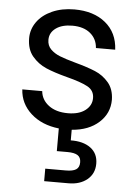

<svg xmlns="http://www.w3.org/2000/svg" viewBox="-56 -600 635 903"><g transform="rotate(5 261.0 -148.5)"><path d="M295 8V58Q354 57 389 83Q424 109 424 157Q424 204 390 232Q356 260 302 260H187V201H284Q317 201 332.5 191Q348 181 348 157Q348 134 332.5 124Q317 114 284 114H234V7Q153 -2 102 -48Q51 -94 47 -161H141Q145 -120 179.5 -94Q214 -68 270 -68Q322 -68 352 -91Q382 -114 382 -149Q382 -185 350 -202.5Q318 -220 251 -237Q190 -253 151.5 -269.5Q113 -286 85.5 -318.5Q58 -351 58 -404Q58 -446 83 -481Q108 -516 154 -536.5Q200 -557 259 -557Q350 -557 406 -511Q462 -465 466 -385H375Q372 -428 340.5 -454Q309 -480 256 -480Q207 -480 178 -459Q149 -438 149 -404Q149 -377 166.5 -359.5Q184 -342 210.5 -331.5Q237 -321 284 -308Q343 -292 380 -276.5Q417 -261 443.5 -230Q470 -199 471 -149Q471 -85 423 -41.5Q375 2 295 8Z"/></g></svg>

Font: Poppins A&M
Style: Regular-A&M
Weight: 400
Designer: Ninad Kale (Devanagari), Jonny Pinhorn (Latin)
Foundry: Indian Type Foundry
Version: 4.004